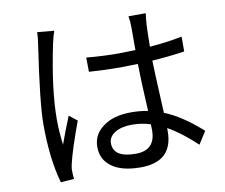

<svg xmlns="http://www.w3.org/2000/svg" viewBox="-84 -863 1168 996"><g transform="rotate(-10 500.0 -365.0)"><path d="M261 -751Q253 -731 243 -686Q194 -451 194 -296Q194 -233 203 -161Q227 -228 258 -304L300 -271Q246 -125 230 -54Q224 -28 226 -11Q226 4 228 24L158 29Q121 -101 121 -282Q121 -392 165 -689Q172 -731 172 -759ZM670 -186Q624 -201 572 -201Q517 -201 483 -180Q449 -159 449 -125Q449 -49 567 -49Q671 -49 671 -155Q671 -174 670 -186ZM900 -38Q819 -114 750 -152V-136Q750 25 580 25Q482 25 429 -13Q376 -51 376 -118Q376 -182 429 -222Q484 -265 579 -265Q623 -265 668 -257Q659 -423 658 -506Q598 -504 566 -504Q487 -504 401 -510L400 -585Q490 -577 567 -577Q598 -577 658 -579V-698Q658 -730 653 -758H744Q740 -730 738 -700Q737 -692 735 -583Q825 -590 906 -606V-528Q826 -516 735 -510Q736 -457 747 -233Q836 -198 942 -104Z"/></g></svg>

Font: 思源黑体R
Style: Regular
Weight: 400
Designer: Ryoko NISHIZUKA  (kana & ideographs); Paul D. Hunt (Latin, Greek & Cyrillic); Wenlong ZHANG  (bopomofo); Sandoll Communi
Foundry: Adobe Systems Incorporated
Version: Version 1.00 June 24, 2014, initial release